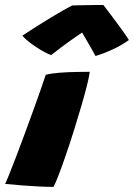

<svg xmlns="http://www.w3.org/2000/svg" viewBox="-66 -748 536 770"><path d="M148.5 1.5Q123 1.5 91.8 0Q60.5 -1.5 25.8 -4.2Q-9 -7 -45.5 -10.5Q-40 -21.5 -28.2 -50.8Q-16.5 -80 -1 -120.5Q14.5 -161 31.5 -207Q48.5 -253 65 -298.5Q81.5 -344 95.2 -383Q109 -422 117.5 -448Q140.5 -454 174.5 -456.5Q208.5 -459 241.5 -459.5Q274.5 -460 294 -460Q292 -442.5 283 -406.2Q274 -370 260.2 -323Q246.5 -276 230.8 -225.8Q215 -175.5 199.2 -129.5Q183.5 -83.5 170.2 -48.8Q157 -14 148.5 1.5ZM348.5 -728Q362.5 -710 381.5 -684.8Q400.5 -659.5 419.2 -633.8Q438 -608 451 -587.5Q421.5 -566 383.5 -548.8Q345.5 -531.5 317 -523.5Q308 -540 298.8 -556.2Q289.5 -572.5 281 -587Q272.5 -601.5 266.8 -611.5Q261 -621.5 258.5 -625H275Q268 -620.5 253.2 -610.8Q238.5 -601 219.2 -587.2Q200 -573.5 179.2 -558Q158.5 -542.5 139 -527Q123.5 -532.5 101 -545.5Q78.5 -558.5 57.2 -574.5Q36 -590.5 23.5 -605Q51.5 -623.5 81 -642.2Q110.5 -661 138 -677.5Q165.5 -694 187.8 -706.8Q210 -719.5 223 -726Q233.5 -726.5 258.5 -727Q283.5 -727.5 309.8 -727.8Q336 -728 348.5 -728Z"/></svg>

Font: Grandstander Thin Black
Style: Italic
Weight: 900
Italic angle: -15°
Version: Version 1.200